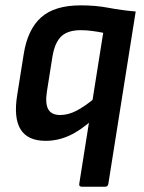

<svg xmlns="http://www.w3.org/2000/svg" viewBox="-20 -523 547 728"><path d="M290.7 185Q278.5 185 280.5 173.9L371.3 -398.7Q351.6 -402.7 329.4 -405.6Q307.3 -408.6 286.1 -408.6Q237.6 -408.6 212.7 -385.4Q187.8 -362.1 178.9 -308.6L158.3 -178.8Q150.5 -131.5 162.7 -109.2Q174.8 -86.9 208.4 -86.9Q238 -86.9 269.3 -102.8Q300.5 -118.8 344.3 -154.7L332.9 -71.1Q286.1 -28.6 242.8 -8.8Q199.5 11 152.8 11Q17 11 45.3 -163.4L70 -318.3Q84.7 -411.2 135.7 -456.9Q186.6 -502.7 286.4 -502.7Q343.5 -502.7 392.1 -493.3Q440.7 -484 494.5 -479.4L390.8 173.9Q388.8 185 379 185Z"/></svg>

Font: Sofia Sans Semi Condensed
Style: Italic
Weight: 400
Italic angle: -9°
Designer: Botio Nikoltchev, Ani Petrova
Foundry: lettersoup
Version: Version 4.101